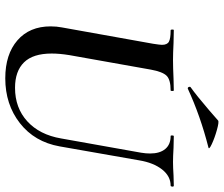

<svg xmlns="http://www.w3.org/2000/svg" viewBox="-80 -754 848 728"><g transform="rotate(90 344.0 -390.0)"><path d="M562 -535Q562 -572 545 -592.5Q528 -613 496 -613Q493 -613 493.5 -619Q494 -625 496 -625L540 -624Q574 -622 594 -622Q614 -622 646 -624L684 -625Q688 -625 687.5 -619Q687 -613 684 -613Q648 -613 622.5 -580.5Q597 -548 588 -494L535 -192Q518 -97 447 -41.5Q376 14 277 14Q186 14 133 -32Q80 -78 80 -158Q80 -181 84 -201L146 -547Q150 -573 150 -580Q150 -600 138 -606.5Q126 -613 95 -613Q92 -613 92 -619Q92 -625 94 -625L143 -624Q183 -622 207 -622Q235 -622 279 -624L323 -625Q325 -625 325 -619Q325 -613 323 -613Q282 -613 267 -597.5Q252 -582 244 -538L189 -229Q183 -192 183 -162Q183 -91 216.5 -57Q250 -23 313 -23Q389 -23 440 -69.5Q491 -116 505 -198L559 -501Q562 -519 562 -535ZM315 -678Q311 -678 309.5 -682.5Q308 -687 311 -689Q342 -711 398 -759Q411 -771 437 -793Q442 -797 472.5 -788.5Q503 -780 526.5 -769Q550 -758 538 -756Q420 -726 316 -678Z"/></g></svg>

Font: Cormorant Garamond
Style: Bold Italic
Weight: 700
Italic angle: -10°
Designer: Christian Thalmann (Catharsis Fonts)
Foundry: Catharsis Fonts
Version: Version 4.000